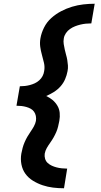

<svg xmlns="http://www.w3.org/2000/svg" viewBox="-20 -853 540 1026"><path d="M322 153Q292 153 263.5 149.5Q235 146 208 137Q181 128 156.5 113Q132 98 116 76Q100 54 94.5 25.5Q89 -3 94 -32Q97 -48 101 -63Q105 -78 111.5 -93Q118 -108 126 -122Q134 -136 143.5 -149.5Q153 -163 161 -177.5Q169 -192 172 -207Q174 -221 171.5 -233.5Q169 -246 162 -256Q155 -266 144 -272Q133 -278 120.5 -281.5Q108 -285 95 -286.5Q82 -288 68 -288L86 -392Q100 -392 113 -393.5Q126 -395 139.5 -398.5Q153 -402 166 -408Q179 -414 190 -424Q201 -434 207.5 -446.5Q214 -459 216 -473Q220 -495 215 -517Q210 -539 204 -560Q198 -581 195 -603Q192 -625 196 -648Q201 -677 215.5 -706Q230 -735 254 -756.5Q278 -778 306.5 -793Q335 -808 365 -817Q395 -826 425.5 -829.5Q456 -833 486 -833L468 -728Q453 -728 438.5 -726.5Q424 -725 409.5 -721.5Q395 -718 381 -712.5Q367 -707 354 -698Q341 -689 332 -675.5Q323 -662 321 -648Q318 -632 320.5 -617.5Q323 -603 326 -588.5Q329 -574 333 -560.5Q337 -547 339.5 -532.5Q342 -518 343 -503Q344 -488 341 -473Q337 -451 328 -430Q319 -409 303.5 -391.5Q288 -374 268 -361.5Q248 -349 227 -340Q246 -331 261 -318.5Q276 -306 286.5 -288.5Q297 -271 299 -250Q301 -229 297 -207Q294 -192 290.5 -177Q287 -162 280.5 -147Q274 -132 266 -118Q258 -104 248 -90Q238 -76 230 -62Q222 -48 219 -32Q217 -18 221 -4.5Q225 9 235 18Q245 27 257 32.5Q269 38 282.5 41.5Q296 45 310.5 46.5Q325 48 339 48Z"/></svg>

Font: Iosevka Term Curly Extrabold
Style: Italic
Weight: 800
Italic angle: -9°
Designer: Belleve Invis
Foundry: Belleve Invis
Version: Version 32.3.0